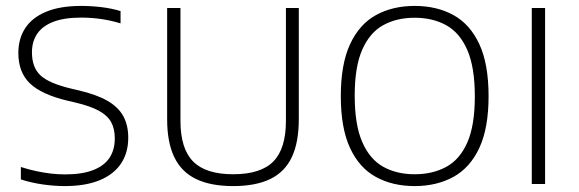

<svg xmlns="http://www.w3.org/2000/svg" viewBox="-20 -622 1956 649"><path d="M198.5 7Q164 7 125 1.5Q86 -4 50.5 -15.5V-57.5Q77 -49 102.8 -43.5Q128.5 -38 153 -35.2Q177.5 -32.5 200 -32.5Q257 -32.5 294.2 -46.8Q331.5 -61 349.8 -88Q368 -115 368 -154.5Q368 -187 355.5 -209.5Q343 -232 314 -247.8Q285 -263.5 234.5 -275.5L208.5 -281.5Q120.5 -302.5 81.2 -340Q42 -377.5 42 -443Q42 -491 65.2 -526.8Q88.5 -562.5 135.8 -582.2Q183 -602 254.5 -602Q288.5 -602 323.5 -597.8Q358.5 -593.5 387.5 -584.5V-543Q354.5 -553 321.2 -557.8Q288 -562.5 254.5 -562.5Q197.5 -562.5 160.8 -548.5Q124 -534.5 106 -508.2Q88 -482 88 -445Q88 -394.5 116.5 -367.5Q145 -340.5 220.5 -322.5L246 -316.5Q306 -302.5 342.8 -281.5Q379.5 -260.5 396.5 -229.8Q413.5 -199 413.5 -156.5Q413.5 -105.5 389 -69Q364.5 -32.5 316.8 -12.8Q269 7 198.5 7Z M768 7Q692 7 642.5 -17Q593 -41 569 -91Q545 -141 545 -219V-595H590V-213.5Q590 -119.5 632.8 -76.2Q675.5 -33 768 -33Q861.5 -33 904 -76.2Q946.5 -119.5 946.5 -213.5V-595H990V-219Q990 -141 966.5 -91Q943 -41 893.8 -17Q844.5 7 768 7Z M1381.5 7Q1307 7 1250.8 -23.8Q1194.5 -54.5 1163.2 -121.8Q1132 -189 1132 -297Q1132 -405.5 1163.5 -473Q1195 -540.5 1251.2 -571.2Q1307.5 -602 1381.5 -602Q1456.5 -602 1512.8 -571Q1569 -540 1600.2 -472.8Q1631.5 -405.5 1631.5 -297Q1631.5 -189 1600.2 -122Q1569 -55 1512.5 -24Q1456 7 1381.5 7ZM1381.5 -33Q1442.5 -33 1488.5 -58Q1534.5 -83 1559.8 -140.8Q1585 -198.5 1585 -296Q1585 -395 1559.5 -453.2Q1534 -511.5 1488.2 -536.8Q1442.5 -562 1381.5 -562Q1321 -562 1275.5 -537Q1230 -512 1204.5 -454.2Q1179 -396.5 1179 -299Q1179 -200 1204.5 -141.8Q1230 -83.5 1275.5 -58.2Q1321 -33 1381.5 -33Z M1777.5 0V-595H1822.5V0Z"/></svg>

Font: Encode Sans SC ExtraLight
Style: Regular
Weight: 250
Designer: Multiple Designers
Foundry: Impallari Type
Version: Version 3.002